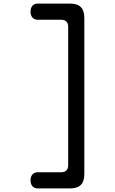

<svg xmlns="http://www.w3.org/2000/svg" viewBox="-20 -885 640 1070"><path d="M370 165H190Q171 165 160.5 152.5Q150 140 150 120Q150 100 160.5 87.5Q171 75 190 75H320Q340 75 350 65Q360 55 360 35V-735Q360 -755 350 -765Q340 -775 320 -775H190Q171 -775 160.5 -787.5Q150 -800 150 -820Q150 -840 160.5 -852.5Q171 -865 190 -865H370Q411 -865 430.5 -845.5Q450 -826 450 -785V85Q450 126 430.5 145.5Q411 165 370 165Z"/></svg>

Font: Maple Mono NL
Style: Regular
Weight: 400
Monospace: yes
Designer: subframe7536
Version: Version 7.000